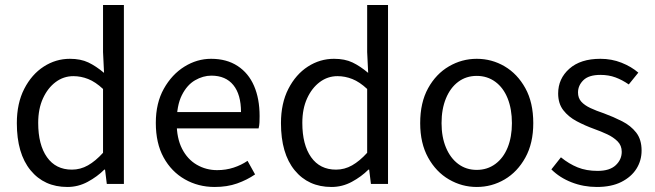

<svg xmlns="http://www.w3.org/2000/svg" viewBox="-20 -732 2605 764"><path d="M248 12Q156 12 101.5 -54.5Q47 -121 47 -242Q47 -321 76.5 -378.5Q106 -436 154 -467Q202 -498 258 -498Q301 -498 331.5 -483.5Q362 -469 394 -442L390 -525V-712H473V0H405L398 -57H395Q367 -29 329 -8.5Q291 12 248 12ZM266 -57Q300 -57 330 -74Q360 -91 390 -124V-378Q360 -406 331 -417.5Q302 -429 272 -429Q233 -429 201.5 -405.5Q170 -382 151 -340.5Q132 -299 132 -243Q132 -156 167 -106.5Q202 -57 266 -57Z M834 12Q769 12 715.5 -18.5Q662 -49 631 -105.5Q600 -162 600 -243Q600 -322 632 -379Q664 -436 714 -467Q764 -498 820 -498Q882 -498 925.5 -469.5Q969 -441 991 -390Q1013 -339 1013 -270Q1013 -257 1012.5 -245Q1012 -233 1009 -221H659V-286H939Q939 -356 908.5 -393.5Q878 -431 821 -431Q788 -431 756 -412.5Q724 -394 703.5 -353Q683 -312 683 -244Q683 -182 704.5 -140Q726 -98 763 -76.5Q800 -55 844 -55Q879 -55 909.5 -65Q940 -75 965 -92L995 -38Q963 -16 923.5 -2Q884 12 834 12Z M1299 12Q1207 12 1152.5 -54.5Q1098 -121 1098 -242Q1098 -321 1127.5 -378.5Q1157 -436 1205 -467Q1253 -498 1309 -498Q1352 -498 1382.5 -483.5Q1413 -469 1445 -442L1441 -525V-712H1524V0H1456L1449 -57H1446Q1418 -29 1380 -8.5Q1342 12 1299 12ZM1317 -57Q1351 -57 1381 -74Q1411 -91 1441 -124V-378Q1411 -406 1382 -417.5Q1353 -429 1323 -429Q1284 -429 1252.5 -405.5Q1221 -382 1202 -340.5Q1183 -299 1183 -243Q1183 -156 1218 -106.5Q1253 -57 1317 -57Z M1877 12Q1818 12 1766.5 -18Q1715 -48 1683.5 -105Q1652 -162 1652 -242Q1652 -324 1683.5 -381Q1715 -438 1766.5 -468Q1818 -498 1877 -498Q1937 -498 1988 -468Q2039 -438 2070.5 -381Q2102 -324 2102 -242Q2102 -162 2070.5 -105Q2039 -48 1988 -18Q1937 12 1877 12ZM1877 -56Q1919 -56 1951 -79.5Q1983 -103 2000 -145Q2017 -187 2017 -242Q2017 -298 2000 -340.5Q1983 -383 1951 -406.5Q1919 -430 1877 -430Q1835 -430 1803.5 -406.5Q1772 -383 1754.5 -340.5Q1737 -298 1737 -242Q1737 -187 1754.5 -145Q1772 -103 1803.5 -79.5Q1835 -56 1877 -56Z M2355 12Q2302 12 2254.5 -6.5Q2207 -25 2174 -58L2212 -106Q2244 -80 2278.5 -66Q2313 -52 2358 -52Q2406 -52 2430 -74.5Q2454 -97 2454 -128Q2454 -153 2437.5 -169.5Q2421 -186 2396.5 -197.5Q2372 -209 2344 -219Q2308 -232 2275 -249.5Q2242 -267 2221.5 -293.5Q2201 -320 2201 -360Q2201 -419 2245.5 -458.5Q2290 -498 2369 -498Q2414 -498 2453 -482.5Q2492 -467 2520 -443L2482 -396Q2456 -414 2429 -424Q2402 -434 2369 -434Q2323 -434 2301.5 -413Q2280 -392 2280 -364Q2280 -342 2293 -327.5Q2306 -313 2329.5 -302Q2353 -291 2383 -281Q2421 -267 2455.5 -249.5Q2490 -232 2511.5 -204.5Q2533 -177 2533 -133Q2533 -93 2512.5 -60.5Q2492 -28 2452.5 -8Q2413 12 2355 12Z"/></svg>

Font: Source Sans 3 ExtraLight
Style: Regular
Weight: 400
Version: Version 3.052;hotconv 1.1.0;makeotfexe 2.6.0